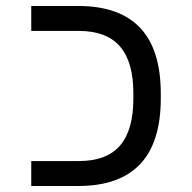

<svg xmlns="http://www.w3.org/2000/svg" viewBox="-20 -619 640 639"><path d="M515.1 -291Q515.1 0 240.2 0H84V-83H242.2Q335 -83 379.4 -134.5Q423.8 -186 423.8 -290V-309.1Q423.8 -413.1 379.2 -464.6Q334.5 -516.1 242.2 -516.1H84V-599.1H240.2Q515.1 -599.1 515.1 -308.1Z"/></svg>

Font: Cousine
Style: Regular
Weight: 400
Monospace: yes
Designer: Steve Matteson
Foundry: Ascender Corporation
Version: Version 1.20